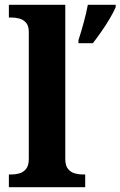

<svg xmlns="http://www.w3.org/2000/svg" viewBox="-20 -780 502 800"><path d="M17 0V-53H29Q44 -53 60.5 -57.5Q77 -62 88.5 -76Q100 -90 100 -118V-646Q100 -673 88 -686Q76 -699 59.5 -703Q43 -707 29 -707H17V-760H252V-118Q252 -90 263.5 -76Q275 -62 292 -57.5Q309 -53 323 -53H335V0ZM307 -613Q317 -643 328.5 -685Q340 -727 346 -760H462V-750Q453 -729 437 -702Q421 -675 402.5 -648.5Q384 -622 367 -600H307Z"/></svg>

Font: Noto Serif Bengali
Style: Bold
Weight: 700
Designer: Juan Bruce, Universal Thirst, Indian Type Foundry and the Monotype Design Team.
Foundry: Monotype Imaging Inc.
Version: Version 2.003; ttfautohint (v1.8.4.7-5d5b)